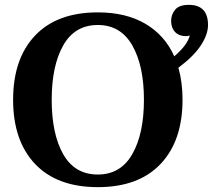

<svg xmlns="http://www.w3.org/2000/svg" viewBox="-20 -761 877 791"><path d="M715 -482Q732 -422 732 -350Q732 -181 641.5 -85.5Q551 10 383 10Q215 10 124.5 -85.5Q34 -181 34 -350Q34 -519 124.5 -614.5Q215 -710 383 -710Q499 -710 579 -663Q659 -616 698 -529Q752 -575 762 -615Q753 -612 746 -612Q718 -612 701.5 -629Q685 -646 685 -675Q685 -701 701.5 -721Q718 -741 758 -741Q837 -741 837 -658Q837 -619 807.5 -574Q778 -529 715 -482ZM573 -350Q573 -490 525 -574Q477 -658 383 -658Q288 -658 240.5 -574Q193 -490 193 -350Q193 -209 240.5 -125.5Q288 -42 383 -42Q477 -42 525 -126Q573 -210 573 -350Z"/></svg>

Font: Trirong
Style: Bold
Weight: 700
Designer: Katatrad Team
Foundry: CadsonDemak
Version: Version 1.001